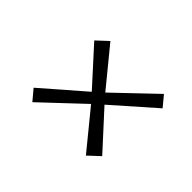

<svg xmlns="http://www.w3.org/2000/svg" viewBox="-82 -790 833 833"><g transform="rotate(45 334.5 -373.5)"><path d="M158.2 -159.2 343.8 -334 486.3 -159.7 538.1 -208 387.2 -373 576.7 -540 536.6 -588.4 352.5 -412.6 210 -586.4 158.7 -538.6 308.6 -373.5 117.7 -207.5Z"/></g></svg>

Font: Merriweather
Style: Light Italic
Weight: 300
Italic angle: -7.5°
Designer: Eben Sorkin
Foundry: Eben Sorkin
Version: Version 1.001